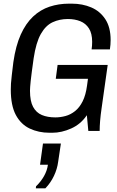

<svg xmlns="http://www.w3.org/2000/svg" viewBox="-20 -716 640 1050"><path d="M251 10Q191 10 142.5 -13Q94 -36 66.5 -87.5Q39 -139 39 -226Q39 -241 40 -259Q41 -277 44.5 -305Q48 -333 53 -376Q66 -466 93.5 -527Q121 -588 161 -625.5Q201 -663 251 -679.5Q301 -696 357 -696H373Q431 -696 479 -675.5Q527 -655 556 -611Q585 -567 585 -497Q585 -484 584 -472Q583 -460 581 -446H481Q484 -466 484 -487Q484 -533 466.5 -560.5Q449 -588 419 -600Q389 -612 351 -612Q306 -612 268 -594.5Q230 -577 203.5 -530.5Q177 -484 164 -397Q158 -354 154 -324Q150 -294 148 -274.5Q146 -255 145 -242Q144 -229 144 -220Q144 -163 161 -131.5Q178 -100 209 -87Q240 -74 283 -74Q310 -74 338 -81.5Q366 -89 390.5 -108.5Q415 -128 432 -162Q449 -196 456 -248L461 -285H285L295 -361H569L536 -127Q530 -86 527.5 -55Q525 -24 525 0H463L455 -86Q422 -37 369.5 -13.5Q317 10 266 10ZM176 314 177 303Q204 277 221 246.5Q238 216 242 185H199L215 69H313L298 169Q293 208 275 246Q257 284 228 314Z"/></svg>

Font: Chivo Mono
Style: Italic
Weight: 400
Italic angle: -8.05°
Monospace: yes
Version: Version 1.008